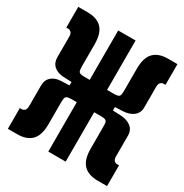

<svg xmlns="http://www.w3.org/2000/svg" viewBox="-163 -823 911 952"><g transform="rotate(30 293.0 -347.0)"><path d="M348.1 -353.5 379.9 -410.6Q398.9 -410.6 407 -414.3Q415 -418 416.5 -427.7Q418 -437.5 418 -455.1V-575.2Q418 -638.9 445.8 -667.3Q473.6 -695.8 527.4 -695.8H581.1V-577.1H569.8Q560.5 -577.1 553.2 -569.8Q545.9 -562.5 545.9 -545.9V-427.2Q545.9 -396 522.9 -377.9Q500 -359.9 462.4 -358.4ZM13.2 2.4V-116.2H24.4Q33.7 -116.2 41 -123.5Q48.3 -130.9 48.3 -147.5V-266.1Q48.3 -297.9 69.1 -315.9Q89.8 -334 123.5 -335L246.1 -339.8L214.4 -282.7Q195.3 -282.7 187.5 -279.1Q179.7 -275.4 178 -265.9Q176.3 -256.3 176.3 -238.3V-118.2Q176.3 -54.7 148.4 -26.1Q120.6 2.4 66.9 2.4ZM170.4 -282.7V-410.6H252.9V-282.7ZM246.1 -353.5 123.5 -358.4Q89.8 -359.9 69.1 -377.9Q48.3 -396 48.3 -427.2V-545.9Q48.3 -562.5 41 -569.8Q33.7 -577.1 24.4 -577.1H13.2V-695.8H66.9Q120.6 -695.8 148.4 -667.3Q176.3 -638.9 176.3 -575.2V-455.1Q176.3 -437.5 178 -427.7Q179.7 -418 187.5 -414.3Q195.3 -410.6 214.4 -410.6ZM243.2 0V-693.4H342.8V0ZM527.4 2.4Q473.6 2.4 445.8 -26.1Q418 -54.7 418 -118.2V-238.3Q418 -256.3 416.5 -265.9Q415 -275.4 407 -279.1Q398.9 -282.7 379.9 -282.7L348.1 -339.8L462.4 -335Q500 -333.5 522.9 -315.8Q545.9 -298.1 545.9 -266.1V-147.5Q545.9 -130.9 553.2 -123.5Q560.5 -116.2 569.8 -116.2H581.1V2.4ZM342.8 -282.7V-410.6H418.9V-282.7Z"/></g></svg>

Font: Cascadia Mono PL
Style: Regular
Weight: 400
Monospace: yes
Designer: Aaron Bell
Foundry: Saja Typeworks
Version: Version 2102.003